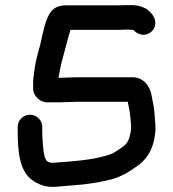

<svg xmlns="http://www.w3.org/2000/svg" viewBox="-20 -678 685 759"><path d="M502.9 -560H503.5C504.8 -560 504.8 -560 507.3 -559.7C523.3 -541.3 553.3 -531.4 577.3 -551.8C602.4 -573 596.9 -606.1 577.1 -626.5C562.6 -644.1 542.1 -653.1 515.6 -656.9C502.1 -659 463.8 -657 450.3 -657H245.2C210.6 -657 190 -647.4 175.2 -622.8C157.2 -590.4 148.5 -544 140.2 -506.2L125.2 -449.4C118 -421 114.7 -390.9 111 -361.7V-327C111 -297.9 140.6 -271.8 168.7 -273.5H217.9C238.8 -273.5 259.2 -275.5 278.9 -275.5H485.1C489.5 -253.6 494.3 -231.9 496 -208C497.2 -189.8 500 -174.5 497.1 -158.9C492.4 -131.5 485.2 -113.3 469.5 -100.8C447.6 -84.9 423.5 -66.6 393.7 -61.1C337.4 -45 264.6 -39.8 195.2 -34.9L195 -34.8C180.3 -33.2 174.2 -35.9 165.2 -41.4C162.4 -46.4 159.3 -49.9 156.7 -56.9C150.4 -82.1 147 -126.4 147 -160.6V-177.2C147 -202.5 124.7 -224.6 98.5 -224.6C72.3 -224.6 50 -202.5 50 -177.2V-160.6C50 -81.1 56.4 -4.2 106 33.1C130 50.2 160.7 64.6 204.9 60C238.4 57.4 274.9 54.3 309.1 51.1L309.3 51.1L351.5 45.2C377.5 41.7 398.4 36.2 419.8 31.2C466.7 18.3 498.1 -4.2 530 -27C564.9 -53.9 586.6 -94.2 592.9 -146.9C596.8 -171.1 593.5 -193.6 592 -215.2C590 -250.3 583.9 -277.8 577.8 -307.6C570.4 -340.6 544.6 -372.5 505.5 -372.5H278.9C259.2 -372.5 236.9 -370.5 217.9 -370.5H211.4C214.7 -389.2 217.7 -408.5 222.4 -427L237.1 -482.7C239.8 -491.5 242.4 -501.1 244.5 -510.8L252.3 -539.5C254.4 -547.2 256.3 -553.2 258.9 -560H450.3C456.9 -560 466.9 -560.3 480.7 -561C492.4 -561 499.3 -560.6 502.9 -560Z"/></svg>

Font: HoneyBee
Style: Blk
Weight: 700
Foundry: Cannot Into Space Fonts
Version: Version 0.89